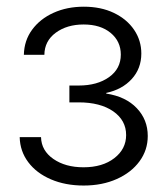

<svg xmlns="http://www.w3.org/2000/svg" viewBox="-20 -558 508 585"><path d="M234.9 7.3Q179.2 7.3 135.3 -11.5Q91.3 -30.3 66.2 -63.7Q41 -97.2 40 -140.1H105Q106 -99.1 142.6 -73.7Q179.2 -48.3 234.4 -48.3Q292.5 -48.3 328.4 -76.2Q364.3 -104 364.3 -146.5Q364.3 -191.4 325 -218.8Q285.6 -246.1 219.7 -246.1H191.4V-297.4H219.7Q276.4 -297.4 312.3 -323Q348.1 -348.6 348.1 -391.6Q348.1 -432.1 317.1 -457.8Q286.1 -483.4 234.9 -483.4Q184.1 -483.4 149.9 -458.3Q115.7 -433.1 115.2 -391.1H52.7Q53.7 -434.6 77.9 -467.5Q102.1 -500.5 143.1 -519Q184.1 -537.6 235.4 -537.6Q287.6 -537.6 327.1 -518.6Q366.7 -499.5 388.7 -467Q410.6 -434.6 410.6 -395Q410.6 -349.1 381.3 -317.1Q352.1 -285.2 303.7 -274.9V-272.9Q363.3 -263.7 396.7 -228.5Q430.2 -193.4 430.2 -143.6Q430.2 -100.6 405 -66.4Q379.9 -32.2 335.7 -12.5Q291.5 7.3 234.9 7.3Z"/></svg>

Font: Inter 24pt Light
Style: Regular
Weight: 300
Designer: Rasmus Andersson
Foundry: rsms
Version: Version 4.001;git-66647c0bb